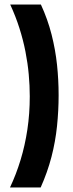

<svg xmlns="http://www.w3.org/2000/svg" viewBox="-20 -728 322 845"><path d="M25 -708H160Q190 -643 207 -576Q224 -509 231 -442.5Q238 -376 238 -309Q238 -242 231 -173.5Q224 -105 206.5 -37.5Q189 30 159 97H24Q51 40 70.5 -24Q90 -88 100.5 -158Q111 -228 111 -304Q111 -351 106.5 -400.5Q102 -450 92 -501Q82 -552 65.5 -604Q49 -656 25 -708Z"/></svg>

Font: Bricolage Grotesque 24pt Condensed SemiBold
Style: Regular
Weight: 600
Width: 3
Designer: Mathieu Triay
Foundry: Atelier Triay
Version: Version 1.001;gftools[0.9.33.dev8+g029e19f]